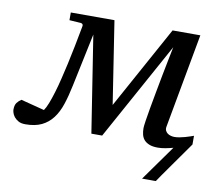

<svg xmlns="http://www.w3.org/2000/svg" viewBox="-123 -567 911 804"><g transform="rotate(10 332.0 -165.0)"><path d="M712.9 -25.9Q677.7 23.4 650.4 62.5Q638.7 79.6 627.4 95.2Q616.2 110.8 607.4 123.5Q597.2 138.2 588.4 151.4Q588.4 151.9 579.3 151.6Q570.3 151.4 559.1 151.4H529.8L636.7 1.5Q620.6 5.9 604 9Q587.4 12.2 571.8 12.2Q549.3 12.2 535.2 6.3Q521 0.5 512.9 -9Q504.9 -18.6 502 -31.2Q499 -43.9 499 -58.1Q499 -65.4 502.4 -88.6Q505.9 -111.8 511.5 -143.8Q517.1 -175.8 524.2 -213.6Q531.2 -251.5 538.3 -288.6Q545.4 -325.7 552 -358.4Q558.6 -391.1 563 -413.1L334 2.9H288.1L224.1 -407.2L176.8 -182.1Q167.5 -136.7 155.5 -100.6Q143.6 -64.5 124.5 -39.6Q105.5 -14.6 77.6 -1.2Q49.8 12.2 8.8 12.2Q-9.8 12.2 -21.2 5.6Q-32.7 -1 -39.3 -9.5Q-45.9 -18.1 -48.3 -26.6Q-50.8 -35.2 -50.8 -39.1Q-50.8 -59.1 -43.2 -69.1Q-35.6 -79.1 -24.9 -85.9L75.2 -60.1Q83 -70.8 91.6 -92.5Q100.1 -114.3 108.6 -142.6Q117.2 -170.9 125 -203.4Q132.8 -235.8 140.1 -268.1Q156.7 -343.8 172.9 -432.1Q174.3 -437.5 172.4 -441.2Q170.4 -444.8 165 -445.8L115.2 -449.2V-481.9H300.8L355 -130.9L547.9 -481.9H666L592.8 -81.1Q590.8 -70.8 594.2 -63.7Q597.7 -56.6 603.8 -52.2Q609.9 -47.9 617.7 -45.9Q625.5 -43.9 632.8 -43.9Q642.6 -43.9 654.5 -46.1Q666.5 -48.3 677.7 -51.5Q689 -54.7 698.2 -57.9Q707.5 -61 712.9 -63Z"/></g></svg>

Font: Charis SIL
Style: Italic
Weight: 400
Italic angle: -11°
Foundry: SIL International
Version: Version 4.112